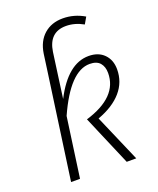

<svg xmlns="http://www.w3.org/2000/svg" viewBox="-138 -824 745 908"><g transform="rotate(-20 234.5 -370.5)"><path d="M286 -238 389 0H341L233 -253Q402 -304 402 -425Q402 -457 385.5 -476Q369 -495 334 -495Q235 -495 148 -301L106 0H61L134 -521L147 -615Q156 -675 193.5 -708Q231 -741 288 -741Q345 -741 396 -711L377 -678Q334 -702 290 -702Q205 -702 191 -608L179 -521L160 -382Q237 -532 342 -532Q391 -532 419.5 -503Q448 -474 448 -427Q448 -363 406.5 -315Q365 -267 286 -238Z"/></g></svg>

Font: Fira Sans Condensed ExtraLight
Style: Italic
Weight: 275
Width: 3
Italic angle: -8°
Designer: Carrois Corporate & Edenspiekermann AG
Foundry: Carrois Corporate GbR & Edenspiekermann AG
Version: Version 4.203